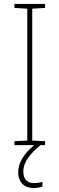

<svg xmlns="http://www.w3.org/2000/svg" viewBox="-20 -734 300 971"><path d="M98 133C98 83 136 40 185 0H208V-20L143 -23V-690L208 -694V-714H53V-694L118 -690V-23L53 -20V0H153C99 45 72 90 72 137C72 190 105 217 150 217C168 217 185 213 194 210L195 186C185 189 168 192 152 192C116 192 98 171 98 133Z"/></svg>

Font: Noto Sans Arabic UI SmCn Th
Style: Regular
Weight: 100
Width: 4
Designer: Monotype Design Team, Nadine Chahine and Nizar Qandah
Foundry: Monotype Imaging Inc.
Version: Version 2.010